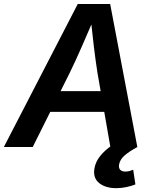

<svg xmlns="http://www.w3.org/2000/svg" viewBox="-44 -748 785 977"><path d="M-24.4 0 351.6 -727.5H516.6L654.8 0H517.6L451.7 -378.9Q442.9 -435.5 433.8 -509.3Q424.8 -583 415 -677.2H444.3Q404.8 -585.4 372.6 -511.7Q340.3 -438 311.5 -378.9L122.6 0ZM154.3 -178.7 171.9 -284.2H552.7L535.2 -178.7ZM547.4 209.5Q493.2 209.5 460.7 183.6Q428.2 157.7 436.5 108.9Q442.4 74.7 466.3 45.2Q490.2 15.6 527.3 -9.3L655.3 0Q612.8 22.9 589.6 43.5Q566.4 64 562 88.9Q559.1 106.4 567.4 115.7Q575.7 125 594.2 125Q605.5 125 615.5 122.1Q625.5 119.1 633.8 115.7L645 190.4Q627.4 197.8 600.8 203.6Q574.2 209.5 547.4 209.5Z"/></svg>

Font: Inter 18pt SemiBold
Style: Italic
Weight: 600
Italic angle: -9.3988°
Designer: Rasmus Andersson
Foundry: rsms
Version: Version 4.001;git-66647c0bb